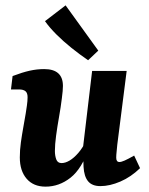

<svg xmlns="http://www.w3.org/2000/svg" viewBox="-20 -688 556 717"><path d="M150 9Q105 9 79.5 -20.5Q54 -50 54 -100Q54 -128 58 -156.5Q62 -185 67 -212.5Q72 -240 76 -264Q78 -277 80.5 -294Q83 -311 83 -325Q83 -341 75 -347.5Q67 -354 51 -354H21L27 -404Q64 -418 91 -424Q118 -430 145 -430Q215 -430 215 -367Q215 -358 214 -347.5Q213 -337 211 -321Q207 -288 200.5 -251.5Q194 -215 189.5 -181.5Q185 -148 185 -124Q185 -107 190 -93Q195 -79 210 -79Q224 -79 240 -88.5Q256 -98 272.5 -117Q289 -136 303 -165L313 -137Q286 -58 243.5 -24.5Q201 9 150 9ZM355 7Q324 7 309 -11Q294 -29 292 -65Q291 -80 291 -98Q291 -116 290 -137L324 -423H453L418 -148Q417 -135 415.5 -122Q414 -109 414 -99Q414 -83 426 -83Q433 -83 445.5 -88.5Q458 -94 481 -107L503 -60Q469 -27 429.5 -10Q390 7 355 7ZM347 -499 309 -463Q277 -485 246.5 -509.5Q216 -534 190.5 -559.5Q165 -585 148 -609L225 -668Z"/></svg>

Font: Rasa
Style: Bold Italic
Weight: 700
Italic angle: -7.10001°
Designer: Anna Giedrys (Yrsa+Rasa design), David Brezina (Yrsa art-direction, Rasa art-direction, design)
Foundry: Rosetta Type Foundry
Version: Version 2.004